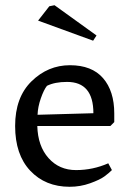

<svg xmlns="http://www.w3.org/2000/svg" viewBox="-20 -708 495 736"><path d="M418 -273V-240L403 -225H123Q125 -148 166 -102Q207 -56 271.5 -56Q336 -56 395 -82L409 -56Q397 -44 380 -31.5Q363 -19 325.5 -5.5Q288 8 247 8Q154 8 96 -53.5Q38 -115 38 -225Q38 -335 101 -396.5Q164 -458 248 -458Q332 -458 375 -408.5Q418 -359 418 -273ZM237 -394Q190 -394 160 -379Q148 -364 136.5 -331Q125 -298 124 -268L338 -274Q338 -394 237 -394ZM337 -552 126 -629 169 -684 189 -688 350 -572Z"/></svg>

Font: Fenix
Style: Regular
Weight: 400
Designer: Fernando Diaz
Foundry: Fernando Diaz
Version: 004.301